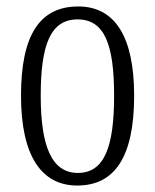

<svg xmlns="http://www.w3.org/2000/svg" viewBox="-20 -564 479 594"><path d="M219 10C334 10 395 -77 395 -268C395 -453 334 -544 222 -544C102 -544 45 -454 45 -268C45 -79 110 10 219 10ZM221 -29C140 -29 106 -111 106 -268C106 -425 136 -504 220 -504C304 -504 333 -425 333 -268C333 -112 304 -29 221 -29Z"/></svg>

Font: Noto Serif Armenian ExtraCondensed Light
Style: Regular
Weight: 300
Width: 2
Designer: Monotype Design Team
Foundry: Monotype Imaging Inc.
Version: Version 2.008